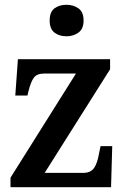

<svg xmlns="http://www.w3.org/2000/svg" viewBox="-20 -784 526 804"><path d="M24 0V-40L298 -476H165Q135 -476 122 -459Q109 -442 99 -401L95 -384H44L55 -536H441V-494L167 -60H327Q360 -60 374 -80.5Q388 -101 395 -143L401 -172H450L445 0ZM259 -632Q228 -632 208 -647.5Q188 -663 188 -698Q188 -734 208 -749Q228 -764 259 -764Q287 -764 308.5 -749Q330 -734 330 -698Q330 -663 308.5 -647.5Q287 -632 259 -632Z"/></svg>

Font: Noto Serif Bengali SemiCondensed SemiBold
Style: Regular
Weight: 600
Width: 4
Designer: Juan Bruce, Universal Thirst, Indian Type Foundry and the Monotype Design Team.
Foundry: Monotype Imaging Inc.
Version: Version 2.003; ttfautohint (v1.8.4.7-5d5b)